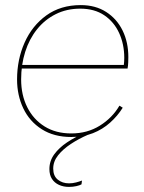

<svg xmlns="http://www.w3.org/2000/svg" viewBox="-20 -529 567 754"><path d="M260 9Q192 9 144 -21.5Q96 -52 71.5 -103.5Q47 -155 47 -217Q47 -295 76.5 -361.5Q106 -428 162 -468.5Q218 -509 297 -509Q355 -509 397 -482Q439 -455 461.5 -409Q484 -363 484 -305Q484 -295 483.5 -283Q483 -271 481 -260H58V-274H471L466 -271Q467 -279 467.5 -287Q468 -295 468 -302Q468 -355 448 -399Q428 -443 389.5 -469Q351 -495 295 -495Q242 -495 199 -473.5Q156 -452 125.5 -414Q95 -376 79 -325.5Q63 -275 63 -217Q63 -156 87 -108Q111 -60 155 -32.5Q199 -5 260 -5Q323 -5 372 -35.5Q421 -66 449 -114L462 -106Q442 -74 412.5 -47.5Q383 -21 345 -6Q307 9 260 9ZM251 205Q229 205 211.5 197Q194 189 184 173.5Q174 158 174 135Q174 103 193 77Q212 51 243.5 30Q275 9 313 -7L326 0Q289 16 258 36.5Q227 57 208 81Q189 105 189 133Q189 162 207 176.5Q225 191 251 191Q265 191 278.5 187.5Q292 184 302 180L300 195Q293 199 279.5 202Q266 205 251 205Z"/></svg>

Font: Work Sans Thin
Style: Italic
Weight: 250
Italic angle: -13°
Designer: Wei Huang
Foundry: Wei Huang
Version: Version 2.012